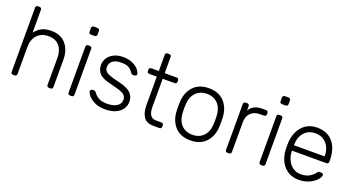

<svg xmlns="http://www.w3.org/2000/svg" viewBox="-48 -1285 3436 1870"><g transform="rotate(20 1670.0 -350.0)"><path d="M311 -530Q409 -530 462 -467.5Q515 -405 515 -306V-22Q515 -12 509 -6Q503 0 493 0H476Q466 0 460 -6Q454 -12 454 -22V-301Q454 -382 414.5 -427Q375 -472 301 -472Q229 -472 186 -426.5Q143 -381 143 -301V-22Q143 -12 137 -6Q131 0 121 0H104Q94 0 88 -6Q82 -12 82 -22V-688Q82 -698 88 -704Q94 -710 104 -710H121Q131 -710 137 -704Q143 -698 143 -688V-451Q173 -490 211.5 -510Q250 -530 311 -530Z M721 -627H683Q673 -627 667 -633Q661 -639 661 -649V-687Q661 -697 667 -703.5Q673 -710 683 -710H721Q731 -710 737.5 -703.5Q744 -697 744 -687V-649Q744 -639 737.5 -633Q731 -627 721 -627ZM711 0H694Q684 0 678 -6Q672 -12 672 -22V-498Q672 -508 678 -514Q684 -520 694 -520H711Q721 -520 727 -514Q733 -508 733 -498V-22Q733 -12 727 -6Q721 0 711 0Z M876 -385Q876 -422 896.5 -455Q917 -488 957.5 -509Q998 -530 1055 -530Q1115 -530 1156.5 -509.5Q1198 -489 1218.5 -462Q1239 -435 1239 -418Q1239 -409 1232.5 -403.5Q1226 -398 1217 -398H1202Q1188 -398 1180 -411Q1160 -441 1134.5 -456.5Q1109 -472 1055 -472Q997 -472 967 -448Q937 -424 937 -385Q937 -361 949 -345Q961 -329 994 -315.5Q1027 -302 1090 -288Q1183 -267 1221 -232Q1259 -197 1259 -139Q1259 -98 1236 -64Q1213 -30 1168 -10Q1123 10 1060 10Q995 10 950.5 -12Q906 -34 883.5 -62Q861 -90 861 -107Q861 -116 868 -121.5Q875 -127 883 -127H898Q905 -127 909.5 -124.5Q914 -122 920 -114Q942 -83 973.5 -65.5Q1005 -48 1060 -48Q1122 -48 1160 -71.5Q1198 -95 1198 -139Q1198 -166 1182.5 -183Q1167 -200 1132.5 -212.5Q1098 -225 1030 -241Q941 -261 908.5 -296Q876 -331 876 -385Z M1567 -58H1621Q1631 -58 1637 -52Q1643 -46 1643 -36V-22Q1643 -12 1637 -6Q1631 0 1621 0H1562Q1488 0 1457 -44.5Q1426 -89 1426 -167V-462H1348Q1338 -462 1332 -468Q1326 -474 1326 -484V-498Q1326 -508 1332 -514Q1338 -520 1348 -520H1426V-688Q1426 -698 1432 -704Q1438 -710 1448 -710H1465Q1475 -710 1481 -704Q1487 -698 1487 -688V-520H1611Q1621 -520 1627 -514Q1633 -508 1633 -498V-484Q1633 -474 1627 -468Q1621 -462 1611 -462H1487V-171Q1487 -115 1505.5 -86.5Q1524 -58 1567 -58Z M2167 -260Q2167 -228 2166 -218Q2163 -117 2105.5 -53.5Q2048 10 1944 10Q1840 10 1782.5 -53.5Q1725 -117 1722 -218L1721 -260L1722 -302Q1725 -403 1782.5 -466.5Q1840 -530 1944 -530Q2048 -530 2105.5 -466.5Q2163 -403 2166 -302Q2167 -292 2167 -260ZM1783 -297 1782 -260 1783 -223Q1786 -139 1829.5 -93.5Q1873 -48 1944 -48Q2015 -48 2058.5 -93.5Q2102 -139 2105 -223Q2106 -233 2106 -260Q2106 -287 2105 -297Q2102 -381 2058.5 -426.5Q2015 -472 1944 -472Q1873 -472 1829.5 -426.5Q1786 -381 1783 -297Z M2538 -520Q2548 -520 2554 -514Q2560 -508 2560 -498V-484Q2560 -474 2554 -468Q2548 -462 2538 -462H2495Q2435 -462 2400 -427Q2365 -392 2365 -332V-22Q2365 -12 2358.5 -6Q2352 0 2342 0H2326Q2316 0 2310 -6Q2304 -12 2304 -22V-497Q2304 -507 2310 -513.5Q2316 -520 2326 -520H2342Q2352 -520 2358.5 -513.5Q2365 -507 2365 -497V-451Q2401 -520 2501 -520Z M2701 -627H2663Q2653 -627 2647 -633Q2641 -639 2641 -649V-687Q2641 -697 2647 -703.5Q2653 -710 2663 -710H2701Q2711 -710 2717.5 -703.5Q2724 -697 2724 -687V-649Q2724 -639 2717.5 -633Q2711 -627 2701 -627ZM2691 0H2674Q2664 0 2658 -6Q2652 -12 2652 -22V-498Q2652 -508 2658 -514Q2664 -520 2674 -520H2691Q2701 -520 2707 -514Q2713 -508 2713 -498V-22Q2713 -12 2707 -6Q2701 0 2691 0Z M3289 -272V-257Q3289 -247 3282.5 -241Q3276 -235 3266 -235H2910V-225Q2912 -178 2931.5 -137.5Q2951 -97 2986 -72.5Q3021 -48 3068 -48Q3123 -48 3157.5 -69.5Q3192 -91 3207 -113Q3216 -125 3220.5 -128Q3225 -131 3237 -131H3253Q3262 -131 3268 -126Q3274 -121 3274 -113Q3274 -92 3247.5 -62.5Q3221 -33 3174 -11.5Q3127 10 3068 10Q2973 10 2915 -52.5Q2857 -115 2849 -220L2848 -260L2849 -300Q2857 -404 2914.5 -467Q2972 -530 3068 -530Q3172 -530 3230.5 -461Q3289 -392 3289 -272ZM3228 -291V-295Q3228 -372 3184.5 -422Q3141 -472 3068 -472Q2995 -472 2952.5 -422Q2910 -372 2910 -295V-291Z"/></g></svg>

Font: Hezaedrus Light
Style: Regular
Weight: 300
Designer: Hubert & Fischer
Foundry: Hubert & Fischer
Version: Version 1.10;September 3, 2019;FontCreator 11.5.0.2425 64-bi